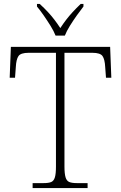

<svg xmlns="http://www.w3.org/2000/svg" viewBox="-20 -951 614 971"><path d="M145 0V-25H201Q226 -25 239 -30.5Q252 -36 257.5 -54Q263 -72 263 -108V-684H125Q85 -684 73.5 -667.5Q62 -651 60 -612L56 -558H29L35 -714H537L543 -558H516L512 -612Q510 -651 498.5 -667.5Q487 -684 447 -684H306V-109Q306 -73 311.5 -54.5Q317 -36 330.5 -30.5Q344 -25 368 -25H423V0ZM261 -771Q252 -794 235.5 -820.5Q219 -847 201 -873Q183 -899 167 -918V-931H181Q205 -909 222.5 -890Q240 -871 255 -851.5Q270 -832 285 -809Q300 -832 315 -851.5Q330 -871 347.5 -890Q365 -909 388 -931H402V-918Q387 -899 368.5 -873Q350 -847 333.5 -820.5Q317 -794 308 -771Z"/></svg>

Font: Noto Serif Khmer ExtraLight
Style: Regular
Weight: 250
Version: Version 2.003